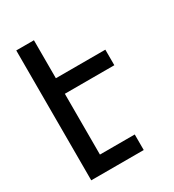

<svg xmlns="http://www.w3.org/2000/svg" viewBox="-178 -838 855 941"><g transform="rotate(-30 250.0 -367.5)"><path d="M60 0V-735H160V-520H440V-432H160V-88H357V0Z"/></g></svg>

Font: Iosevka Semibold
Style: Regular
Weight: 600
Monospace: yes
Designer: Belleve Invis
Foundry: Belleve Invis
Version: Version 33.2.3; ttfautohint (v1.8.4)